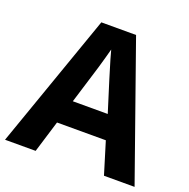

<svg xmlns="http://www.w3.org/2000/svg" viewBox="-127 -839 945 961"><g transform="rotate(20 345.0 -358.5)"><path d="M527 0 475 -170H215L163 0H0L252 -717H437L690 0ZM387 -463Q382 -480 374 -506Q366 -532 358 -559Q350 -586 345 -606Q340 -586 331.5 -556.5Q323 -527 315.5 -500.5Q308 -474 304 -463L253 -297H439Z"/></g></svg>

Font: Noto Sans Duployan
Style: Bold
Weight: 700
Designer: David Corbett
Foundry: David Corbett
Version: Version 3.001